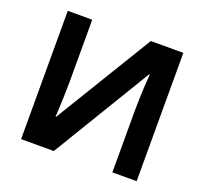

<svg xmlns="http://www.w3.org/2000/svg" viewBox="-123 -859 1069 1004"><g transform="rotate(20 411.5 -357.0)"><path d="M90 -714H226V-369Q226 -344 225 -313Q224 -282 223 -252.5Q222 -223 221 -201.5Q220 -180 219 -172H222L552 -714H733V0H598V-343Q598 -370 599 -402.5Q600 -435 601.5 -465Q603 -495 604.5 -517.5Q606 -540 607 -547H603L272 0H90Z"/></g></svg>

Font: Noto Sans
Style: Bold
Weight: 700
Designer: Monotype Design Team
Foundry: Monotype Imaging Inc.
Version: Version 2.000;GOOG;noto-source:20170915:90ef993387c0; ttfaut